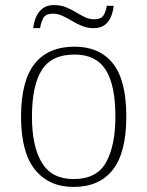

<svg xmlns="http://www.w3.org/2000/svg" viewBox="-20 -727 581 757"><path d="M270 10Q173 10 118 -58Q63 -126 63 -267Q63 -408 116.5 -475.5Q170 -543 274 -543Q372 -543 425 -477Q478 -411 478 -267Q478 -126 425 -58Q372 10 270 10ZM270 -21Q362 -21 398.5 -87.5Q435 -154 435 -267Q435 -392 396.5 -452Q358 -512 274 -512Q183 -512 144.5 -450.5Q106 -389 106 -267Q106 -150 145 -85.5Q184 -21 270 -21ZM349 -616Q325 -616 304 -624.5Q283 -633 264 -644.5Q245 -656 226.5 -664.5Q208 -673 189 -673Q159 -673 150 -654.5Q141 -636 138 -616H111Q113 -636 121 -657Q129 -678 146.5 -692.5Q164 -707 193 -707Q219 -707 240 -698.5Q261 -690 279 -679Q297 -668 314.5 -659.5Q332 -651 351 -651Q379 -651 388.5 -667Q398 -683 401 -704H428Q426 -682 418 -662Q410 -642 393.5 -629Q377 -616 349 -616Z"/></svg>

Font: Noto Serif Hentaigana ExtraLight
Style: Regular
Weight: 200
Designer: Kazuhiro Yamada
Foundry: nipponia
Version: Version 1.000